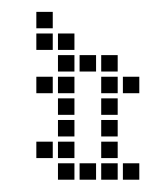

<svg xmlns="http://www.w3.org/2000/svg" viewBox="-20 -301 254 317"><path d="M147.1 -174.3V-147.1H174.3V-174.3ZM147.1 -138.6V-111.4H174.3V-138.6ZM147.1 -102.9V-75.7H174.3V-102.9ZM147.1 -67.1V-40H174.3V-67.1ZM147.1 -31.4V-4.3H174.3V-31.4ZM111.4 -31.4V-4.3H138.6V-31.4ZM75.7 -67.1V-40H102.9V-67.1ZM40 -67.1V-40H67.1V-67.1ZM182.9 -31.4V-4.3H210V-31.4ZM75.7 -102.9V-75.7H102.9V-102.9ZM75.7 -138.6V-111.4H102.9V-138.6ZM75.7 -174.3V-147.1H102.9V-174.3ZM40 -174.3V-147.1H67.1V-174.3ZM75.7 -245.7V-218.6H102.9V-245.7ZM111.4 -210V-182.9H138.6V-210ZM147.1 -210V-182.9H174.3V-210ZM182.9 -174.3V-147.1H210V-174.3ZM75.7 -31.4V-4.3H102.9V-31.4ZM40 -245.7V-218.6H67.1V-245.7ZM75.7 -210V-182.9H102.9V-210ZM40 -281.4V-254.3H67.1V-281.4Z"/></svg>

Font: Gossip Low Square
Style: Regular
Weight: 400
Width: 3
Designer: Deborah Khodanovich
Version: Version 1.001;Glyphs 3.3.1 (3343)